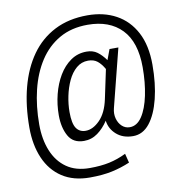

<svg xmlns="http://www.w3.org/2000/svg" viewBox="-94 -786 1018 1068"><g transform="rotate(-10 415.0 -252.5)"><path d="M44 -138Q44 -262 71 -364.5Q98 -467 151 -541.5Q204 -616 284 -657Q364 -698 470 -698Q562 -698 631.5 -660Q701 -622 740 -548Q779 -474 779 -365Q779 -258 758 -173.5Q737 -89 698.5 -40.5Q660 8 605 8Q548 8 511.5 -24Q475 -56 469 -103Q443 -63 408.5 -38Q374 -13 331 -13Q270 -13 243.5 -60.5Q217 -108 217 -178Q217 -238 231.5 -295.5Q246 -353 273.5 -399Q301 -445 340.5 -472.5Q380 -500 430 -500Q466 -500 490.5 -482Q515 -464 537 -433L559 -492H609L526 -164Q518 -133 525.5 -105.5Q533 -78 551.5 -61Q570 -44 595 -44Q636 -44 664.5 -87Q693 -130 708 -202Q723 -274 723 -360Q723 -503 654 -574.5Q585 -646 462 -646Q370 -646 302 -607Q234 -568 189.5 -499.5Q145 -431 123 -340.5Q101 -250 101 -146Q101 -62 127.5 3Q154 68 206 104.5Q258 141 336 141Q400 141 448 130.5Q496 120 543 97L556 149Q507 170 453.5 181.5Q400 193 328 193Q236 193 172.5 151.5Q109 110 76.5 35Q44 -40 44 -138ZM279 -185Q279 -121 297 -94Q315 -67 350 -67Q391 -67 430 -106.5Q469 -146 485 -221L520 -386Q503 -416 482.5 -432.5Q462 -449 430 -449Q392 -449 363.5 -424.5Q335 -400 316.5 -360.5Q298 -321 288.5 -275Q279 -229 279 -185Z"/></g></svg>

Font: Radio Canada Condensed Light
Style: Italic
Weight: 300
Width: 3
Italic angle: -12°
Designer: Charles Daoud, Etienne Aubert Bonn, Alexandre Saumier Demers, Jacques Le Bailly
Foundry: Radio-Canada
Version: Version 2.104; ttfautohint (v1.8.4.7-5d5b);gftools[0.9.28.de